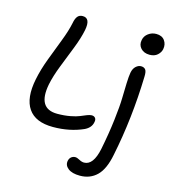

<svg xmlns="http://www.w3.org/2000/svg" viewBox="-138 -833 1070 1203"><g transform="rotate(15 397.0 -231.0)"><path d="M717.8 -585Q681.2 -585 660.6 -607.4Q640.1 -629.9 647 -662.1Q651.9 -688.5 674.6 -705.3Q697.3 -722.2 726.1 -722.2Q763.2 -722.2 780.8 -697.8Q798.3 -673.3 792 -641.1Q787.6 -619.1 768.6 -602.1Q749.5 -585 717.8 -585ZM250 8.8Q136.2 8.8 90.1 -58.3Q43.9 -125.5 69.8 -252.9Q83 -318.4 110.4 -391.1Q137.7 -463.9 164.1 -531.7Q190.4 -599.6 201.2 -651.9Q206.5 -681.6 218.3 -696.3Q230 -710.9 252 -710.9Q303.7 -710.9 288.1 -629.9Q276.9 -574.7 250 -506.3Q223.1 -438 196 -368.9Q168.9 -299.8 157.2 -243.2Q125 -78.1 254.9 -78.1Q300.3 -78.1 338.9 -85.4Q377.4 -92.8 397.5 -101.6Q417.5 -110.4 436.5 -117.7Q455.6 -125 466.8 -125Q482.9 -125 490.5 -114.7Q498 -104.5 494.1 -87.9Q487.8 -50.8 446.8 -30.8Q358.4 8.8 250 8.8ZM492.2 259.8Q441.4 259.8 415.5 239.5Q389.6 219.2 395 189.9Q398.4 172.9 409.7 163.8Q420.9 154.8 436 154.8Q446.8 154.8 464.1 164.3Q481.4 173.8 496.1 173.8Q556.2 173.8 579.1 63Q600.1 -42 611.1 -134.3Q622.1 -226.6 623 -277.6Q624 -328.6 625.7 -375.2Q627.4 -421.9 631.8 -445.8Q637.2 -473.6 653.1 -487.8Q668.9 -502 686 -502Q705.6 -502 715.1 -489.7Q724.6 -477.5 723.1 -443.8Q715.8 -173.3 664.1 78.1Q645.5 174.8 601.8 217.3Q558.1 259.8 492.2 259.8Z"/></g></svg>

Font: Shantell Sans Normal
Style: Italic
Weight: 400
Italic angle: -11.31°
Designer: Stephen Nixon, Anya Danilova, Shantell Martin
Foundry: Arrow Type
Version: Version 1.006;[559af2be0]